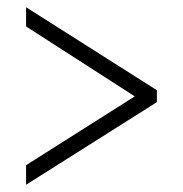

<svg xmlns="http://www.w3.org/2000/svg" viewBox="-20 -623 505 530"><path d="M52 -113 413 -341V-374L52 -603V-550L352 -357L52 -167Z"/></svg>

Font: Noto Serif Armenian Condensed Light
Style: Regular
Weight: 300
Width: 3
Designer: Monotype Design Team
Foundry: Monotype Imaging Inc.
Version: Version 2.008